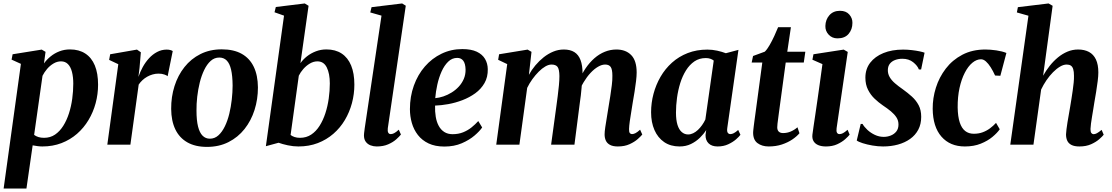

<svg xmlns="http://www.w3.org/2000/svg" viewBox="-20 -837 6435 1111"><path d="M1 254 101 -467.5 47 -492 53 -523 221.5 -550 243.5 -537 234.5 -470Q250 -492 272.8 -510.5Q295.5 -529 323.8 -540Q352 -551 385 -551Q437 -551 473.5 -527.2Q510 -503.5 528.8 -458Q547.5 -412.5 547.5 -347Q547.5 -292.5 533.5 -240.2Q519.5 -188 492.2 -142.5Q465 -97 425.8 -62.8Q386.5 -28.5 336 -9Q285.5 10.5 225 10.5Q211.5 10.5 197 8.5Q182.5 6.5 169 4L133 254ZM177.5 -56.5Q188 -48.5 202.2 -44Q216.5 -39.5 235 -39.5Q271 -39.5 298.5 -58.2Q326 -77 346 -108.8Q366 -140.5 379 -181Q392 -221.5 398 -265.8Q404 -310 404 -353Q404 -391.5 396.5 -420.8Q389 -450 373.2 -466Q357.5 -482 333 -482Q310.5 -482 289.5 -469.5Q268.5 -457 252.2 -437.8Q236 -418.5 226 -398.5Z M601 0 664.5 -465.5 611.5 -490.5 617.5 -523 772.5 -550 795 -534.5 787.5 -445 781 -392Q790.5 -420.5 805.8 -448.5Q821 -476.5 842 -499.5Q863 -522.5 889 -536.2Q915 -550 944.5 -550Q957.5 -550 966.5 -547.2Q975.5 -544.5 979.5 -541.5L950 -396Q946.5 -400 932 -405.5Q917.5 -411 897 -411Q880 -411 863.2 -406.2Q846.5 -401.5 831.5 -393Q816.5 -384.5 804 -372.8Q791.5 -361 782.5 -347.5L734.5 0Z M1263 -551.5Q1332 -551.5 1378.2 -525.8Q1424.5 -500 1448.2 -450.8Q1472 -401.5 1472.5 -331Q1472.5 -262.5 1452.8 -200.5Q1433 -138.5 1395 -90.5Q1357 -42.5 1302.2 -14.8Q1247.5 13 1177.5 13Q1110.5 13 1064.2 -13.2Q1018 -39.5 994.5 -88.5Q971 -137.5 970.5 -206.5Q970 -276.5 989.8 -338.8Q1009.5 -401 1047.5 -449Q1085.5 -497 1140 -524.2Q1194.5 -551.5 1263 -551.5ZM1249 -504Q1220.5 -504 1199 -484.5Q1177.5 -465 1161.8 -432.5Q1146 -400 1136 -359.8Q1126 -319.5 1121.2 -277.2Q1116.5 -235 1117 -197Q1117 -140.5 1126 -104.8Q1135 -69 1152.2 -51.8Q1169.5 -34.5 1194.5 -34.5Q1222.5 -34.5 1244 -54Q1265.5 -73.5 1281.2 -106Q1297 -138.5 1306.8 -178.8Q1316.5 -219 1321.2 -261.2Q1326 -303.5 1326 -342Q1325.5 -398.5 1317.2 -434Q1309 -469.5 1292 -486.8Q1275 -504 1249 -504Z M1718.5 -471.5Q1733.5 -493 1756.2 -511Q1779 -529 1807.8 -540Q1836.5 -551 1868.5 -551Q1921 -551 1957 -527.2Q1993 -503.5 2011.8 -458Q2030.5 -412.5 2030.5 -347.5Q2030.5 -292.5 2016.5 -240.2Q2002.5 -188 1975.5 -142.5Q1948.5 -97 1909 -62.8Q1869.5 -28.5 1818.8 -9Q1768 10.5 1706.5 10.5Q1677 10.5 1645.5 3.8Q1614 -3 1592 -11L1518.5 9L1623.5 -746.5L1568.5 -766L1576 -796.5L1743.5 -817L1765.5 -803.5ZM1661.5 -56Q1671 -48.5 1684.8 -44Q1698.5 -39.5 1716 -39.5Q1752.5 -39.5 1780.8 -58.2Q1809 -77 1829.2 -109Q1849.5 -141 1862.8 -181.8Q1876 -222.5 1882.2 -267Q1888.5 -311.5 1888.5 -354Q1888.5 -411 1871 -446.5Q1853.5 -482 1816.5 -482Q1794.5 -482 1773.2 -469.5Q1752 -457 1735.2 -437.8Q1718.5 -418.5 1709 -399Z M2224 -95Q2222 -78 2226.5 -69.5Q2231 -61 2241 -61Q2249.5 -61 2260 -66Q2270.5 -71 2287.5 -86.5L2300 -58.5Q2290.5 -46.5 2272.2 -30.2Q2254 -14 2226 -1.8Q2198 10.5 2160 10.5Q2141 10.5 2124 4Q2107 -2.5 2096.5 -16.8Q2086 -31 2086 -54Q2086 -59 2086.8 -66.5Q2087.5 -74 2088.8 -81.8Q2090 -89.5 2090.5 -95.5L2187.5 -746.5L2122.5 -765L2130 -795.5L2307 -817L2328 -804Z M2770 -99.5Q2756 -78.5 2726 -52.8Q2696 -27 2652 -8Q2608 11 2551.5 11Q2498 11 2460 -7Q2422 -25 2398 -56Q2374 -87 2363 -125.8Q2352 -164.5 2352 -205.5Q2352 -278.5 2374.8 -341.8Q2397.5 -405 2438.5 -452.2Q2479.5 -499.5 2535 -526.2Q2590.5 -553 2655 -553Q2706.5 -553 2738.8 -537.8Q2771 -522.5 2786.5 -496.2Q2802 -470 2802.5 -437Q2803.5 -391 2783.5 -356.2Q2763.5 -321.5 2730 -297.2Q2696.5 -273 2656 -257.5Q2615.5 -242 2574 -234.5Q2532.5 -227 2497.5 -226Q2496.5 -191 2501.5 -161Q2506.5 -131 2518.8 -108.5Q2531 -86 2551 -73.2Q2571 -60.5 2599 -60.5Q2632.5 -60.5 2659.8 -71.5Q2687 -82.5 2708.8 -100Q2730.5 -117.5 2747.5 -136.5ZM2625.5 -502Q2596 -502 2573.5 -480.2Q2551 -458.5 2535.2 -423.2Q2519.5 -388 2510.5 -347.2Q2501.5 -306.5 2498.5 -269Q2521 -271 2545.8 -279.2Q2570.5 -287.5 2593.5 -301.8Q2616.5 -316 2634.8 -335.8Q2653 -355.5 2663.8 -380.5Q2674.5 -405.5 2674 -435Q2673 -469.5 2660.5 -485.8Q2648 -502 2625.5 -502Z M3055.5 -537 3040.5 -404Q3056 -432.5 3078 -458.8Q3100 -485 3126.2 -505.8Q3152.5 -526.5 3181.8 -538.5Q3211 -550.5 3242.5 -550.5Q3279.5 -550.5 3303.5 -535.5Q3327.5 -520.5 3339.2 -489.5Q3351 -458.5 3351 -410.5Q3351 -403.5 3350.2 -393.8Q3349.5 -384 3348.5 -373.5Q3347.5 -363 3346 -352.5L3328.5 -363.5Q3345 -407 3368.2 -441.2Q3391.5 -475.5 3419.5 -500Q3447.5 -524.5 3479.8 -537.5Q3512 -550.5 3547 -550.5Q3601 -550.5 3632.5 -518.2Q3664 -486 3664 -417.5Q3664 -397.5 3660.5 -367.8Q3657 -338 3651.8 -305.8Q3646.5 -273.5 3641.5 -245Q3637.5 -219 3632.8 -190.2Q3628 -161.5 3624.2 -135.2Q3620.5 -109 3620 -90.5Q3619.5 -73 3624.5 -67Q3629.5 -61 3637 -61Q3646 -61 3657 -66.5Q3668 -72 3684 -86.5L3696.5 -58.5Q3689 -49 3670.5 -32.5Q3652 -16 3623.2 -2.8Q3594.5 10.5 3555 10.5Q3526.5 10.5 3509.5 1.2Q3492.5 -8 3485.5 -23.8Q3478.5 -39.5 3478.5 -59.5Q3478.5 -75 3482.5 -101.8Q3486.5 -128.5 3491.8 -159.8Q3497 -191 3501.5 -220Q3506.5 -249.5 3511.5 -281.5Q3516.5 -313.5 3520.2 -344Q3524 -374.5 3523.5 -398.5Q3523.5 -435.5 3513.8 -449.5Q3504 -463.5 3481.5 -463.5Q3462.5 -463.5 3440.5 -450.8Q3418.5 -438 3397.2 -415.2Q3376 -392.5 3357.5 -361.8Q3339 -331 3327 -295L3348.5 -375Q3347.5 -354 3345.5 -331.2Q3343.5 -308.5 3341 -285.8Q3338.5 -263 3335 -241L3304 0H3169L3199 -219.5Q3203 -249 3207.2 -281.2Q3211.5 -313.5 3214.2 -343.5Q3217 -373.5 3217 -397Q3216.5 -436.5 3206.2 -450Q3196 -463.5 3171 -463.5Q3154.5 -463.5 3135.5 -452.5Q3116.5 -441.5 3097.2 -422.2Q3078 -403 3060.5 -378.8Q3043 -354.5 3030.5 -328.5L2985.5 0H2851.5L2915 -466L2862.5 -491L2868 -523L3033 -550Z M4188.5 -97.5Q4185.5 -77 4191 -69Q4196.5 -61 4206.5 -61Q4215.5 -61 4226.2 -66.5Q4237 -72 4251.5 -85L4264.5 -57Q4257 -46.5 4238.8 -30.5Q4220.5 -14.5 4193.5 -2Q4166.5 10.5 4132.5 10.5Q4098.5 10.5 4080.2 -7.5Q4062 -25.5 4062.5 -56.5L4066.5 -84.5Q4052 -61.5 4029.8 -39.8Q4007.5 -18 3978.2 -3.8Q3949 10.5 3912.5 10.5Q3860 10.5 3823.2 -14.8Q3786.5 -40 3767 -84.5Q3747.5 -129 3747.5 -187Q3747.5 -241.5 3761.5 -294Q3775.5 -346.5 3802.2 -392.8Q3829 -439 3868.5 -474.5Q3908 -510 3959.5 -530Q4011 -550 4073.5 -550Q4101.5 -550 4130 -543.8Q4158.5 -537.5 4180 -529L4253 -548.5ZM4110 -486.5Q4102 -493 4090.5 -497Q4079 -501 4064 -501Q4026.5 -501 3998.2 -481.8Q3970 -462.5 3949.5 -429.8Q3929 -397 3916.2 -356Q3903.5 -315 3897.5 -271Q3891.5 -227 3891.5 -185.5Q3891.5 -142.5 3900.2 -114.5Q3909 -86.5 3925 -72.8Q3941 -59 3961.5 -59Q3976.5 -59 3991 -66Q4005.5 -73 4018.5 -85.2Q4031.5 -97.5 4042.5 -113Q4053.5 -128.5 4061.5 -145.5Z M4487 -183.5Q4484.5 -164 4482.5 -148.8Q4480.5 -133.5 4479 -121.8Q4477.5 -110 4477.5 -100.5Q4477.5 -83.5 4486.5 -75.2Q4495.5 -67 4511 -67Q4535 -67 4556.2 -76.2Q4577.5 -85.5 4594.5 -100.5L4606 -66Q4590.5 -47.5 4564.8 -30Q4539 -12.5 4504.5 -1Q4470 10.5 4428 10.5Q4389 10.5 4363 -9Q4337 -28.5 4338 -72.5Q4338.5 -77 4339 -84.5Q4339.5 -92 4341.2 -104.2Q4343 -116.5 4345.2 -135.5Q4347.5 -154.5 4351.5 -181.5L4391 -475H4329.5L4337.5 -513L4405.5 -538Q4419 -551 4433.2 -575.8Q4447.5 -600.5 4460.5 -628.8Q4473.5 -657 4482.5 -679.5H4556.5L4535.5 -537.5H4640L4631 -475H4526.5Z M4759 10.5Q4733.5 10.5 4715 2.8Q4696.5 -5 4687.5 -20.2Q4678.5 -35.5 4681 -58Q4683 -74.5 4687.5 -104.8Q4692 -135 4698 -175.2Q4704 -215.5 4710.8 -263Q4717.5 -310.5 4724.8 -362.2Q4732 -414 4739 -466L4681 -491.5L4687 -523L4862 -550L4885.5 -536.5L4821 -95.5Q4818.5 -77.5 4823.2 -69.2Q4828 -61 4837.5 -61Q4847.5 -61 4858 -66.5Q4868.5 -72 4884.5 -86L4896.5 -58Q4888.5 -47.5 4870.2 -31.2Q4852 -15 4824.2 -2.2Q4796.5 10.5 4759 10.5ZM4826 -615Q4795 -615 4775 -636.5Q4755 -658 4756 -687Q4757 -724 4779.5 -749.2Q4802 -774.5 4840.5 -774.5Q4875.5 -774.5 4894.2 -753.2Q4913 -732 4912.5 -704.5Q4912.5 -667 4890.5 -641Q4868.5 -615 4826 -615Z M5310 -435H5297Q5289.5 -456.5 5264.2 -476.8Q5239 -497 5201.5 -497Q5179 -497 5160 -490Q5141 -483 5129.5 -468.8Q5118 -454.5 5117.5 -432.5Q5117 -410 5128 -391Q5139 -372 5158.8 -355Q5178.5 -338 5204.5 -320Q5233 -299.5 5257 -277.8Q5281 -256 5295.8 -228Q5310.5 -200 5310.5 -161Q5310.5 -118.5 5293.5 -86.5Q5276.5 -54.5 5246.2 -33Q5216 -11.5 5176 -0.5Q5136 10.5 5090 10.5Q5060 10.5 5028.2 5Q4996.5 -0.5 4971.8 -8.5Q4947 -16.5 4937.5 -24L4960.5 -120H4971Q4980.5 -103 4999.2 -85.5Q5018 -68 5042.5 -56.5Q5067 -45 5093.5 -45Q5115 -45 5134.5 -52.8Q5154 -60.5 5166.5 -76.2Q5179 -92 5179 -116.5Q5179 -139.5 5167.2 -157.8Q5155.5 -176 5135 -193Q5114.5 -210 5088 -227.5Q5064 -244 5041 -265.8Q5018 -287.5 5002.8 -317.5Q4987.5 -347.5 4987.5 -387.5Q4987.5 -437.5 5015.2 -473.8Q5043 -510 5092 -530Q5141 -550 5206 -550Q5231 -550 5256.5 -547Q5282 -544 5301.8 -539.8Q5321.5 -535.5 5330 -532Z M5563 10.5Q5477.5 10.5 5427.8 -46.2Q5378 -103 5377 -207.5Q5376.5 -269 5395.5 -329.5Q5414.5 -390 5452.8 -440Q5491 -490 5548.5 -520.2Q5606 -550.5 5682 -550.5Q5711 -550.5 5745.2 -545.5Q5779.5 -540.5 5803.5 -530.5L5768.5 -398.5L5738 -400Q5726 -426.5 5712.5 -447.8Q5699 -469 5685 -481.5Q5671 -494 5656.5 -494Q5631 -494 5606.5 -473.8Q5582 -453.5 5562.8 -416.2Q5543.5 -379 5532.2 -327.8Q5521 -276.5 5521.5 -215Q5522.5 -162 5533.5 -128.5Q5544.5 -95 5565 -79Q5585.5 -63 5615 -63Q5643.5 -63 5666.8 -71.8Q5690 -80.5 5709 -94.8Q5728 -109 5743.5 -126L5765 -89Q5750.5 -68 5723 -45Q5695.5 -22 5655.5 -5.8Q5615.5 10.5 5563 10.5Z M6226 10.5Q6197.5 10.5 6180.2 1.8Q6163 -7 6155.8 -22.5Q6148.5 -38 6148.5 -59.5Q6149 -71 6151.2 -89.2Q6153.5 -107.5 6157 -129.5Q6160.5 -151.5 6164.8 -174.8Q6169 -198 6172.5 -219.5Q6176 -241.5 6180 -265.5Q6184 -289.5 6187.2 -313.2Q6190.5 -337 6192.8 -358.8Q6195 -380.5 6194.5 -398.5Q6194.5 -423 6190 -437.2Q6185.5 -451.5 6176.2 -457.5Q6167 -463.5 6152 -463.5Q6134 -463.5 6113.8 -451.5Q6093.5 -439.5 6073.2 -419Q6053 -398.5 6035.2 -372.5Q6017.5 -346.5 6004.5 -319L5960 0H5826L5931 -746L5864 -765L5870 -795.5L6047.5 -817L6071 -803.5L6016 -399Q6032.5 -428.5 6054 -455.8Q6075.5 -483 6101.5 -504.5Q6127.5 -526 6156.8 -538.2Q6186 -550.5 6218.5 -550.5Q6255 -550.5 6281.2 -536.5Q6307.5 -522.5 6321.5 -493Q6335.5 -463.5 6335.5 -417.5Q6335.5 -397.5 6331.8 -367.8Q6328 -338 6322.8 -305.5Q6317.5 -273 6312.5 -245Q6309.5 -225.5 6306 -204.2Q6302.5 -183 6299 -162Q6295.5 -141 6293 -122.5Q6290.5 -104 6290 -90.5Q6290 -73 6295.5 -66.8Q6301 -60.5 6308 -60.5Q6317 -60.5 6327.5 -66.2Q6338 -72 6354.5 -85.5L6366.5 -57.5Q6359.5 -48 6341 -31.8Q6322.5 -15.5 6293.8 -2.5Q6265 10.5 6226 10.5Z"/></svg>

Font: Merriweather 60pt
Style: Bold Italic
Weight: 700
Italic angle: -7.8°
Version: Version 2.101